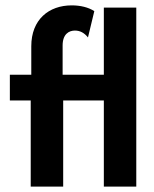

<svg xmlns="http://www.w3.org/2000/svg" viewBox="-20 -695 575 715"><path d="M94.4 0H215.3V-320.8H366.7V0H487.5V-666.7H366.7V-416.7H213.2V-525.7C213.2 -568.1 236.8 -581.2 259 -581.2C277.8 -581.2 293.8 -572.9 307.6 -555.6L331.2 -653.5C309 -668.1 278.5 -675 247.2 -675C161.8 -675 96.5 -622.2 96.5 -522.9V-416.7H16.7V-320.8H94.4Z"/></svg>

Font: Afacad
Style: Bold
Weight: 700
Designer: Kristian Moeller
Foundry: Dicotype
Version: Version 1.000